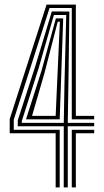

<svg xmlns="http://www.w3.org/2000/svg" viewBox="-20 -820 456 840"><path d="M223.5 0V-237H22.5V-299.2L183.8 -800H311.8V-313H392V-298H294V-785H196.8L40.2 -296.5V-252.2H241.2V0ZM258.8 0 259 -267.5H57.8V-293.8L134.5 -530.8L206.8 -770L283.5 -769.5L279.5 -465.5L276.5 -282.5H392V-267.5H276.5V0ZM75.5 -282.5H259L262 -451L269.8 -754.5H215.8L148.8 -520.8L75.5 -291ZM93.8 -298 161.5 -510.2 224.5 -739.5H256.5L246 -436L241.2 -298ZM120.2 -313H223.5L228.5 -425.2L242 -725H232.5L174.2 -498.8ZM294 0V-252.2H392V-237H311.8V0Z"/></svg>

Font: Big Shoulders Inline Text Medium
Style: Regular
Weight: 500
Designer: Patric King
Foundry: XO Type Co
Version: Version 1.000